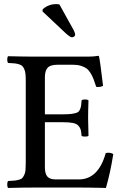

<svg xmlns="http://www.w3.org/2000/svg" viewBox="-20 -924 609 946"><path d="M201.2 -543V-360.8H291Q316.4 -360.8 331.8 -362.8Q347.2 -364.7 357.4 -368.4Q367.7 -372.1 372.3 -381.1Q377 -390.1 378.9 -400.1Q380.9 -410.2 381.8 -429.2Q386.7 -434.1 398.9 -434.1Q411.1 -434.1 416 -429.2Q414.1 -379.4 414.1 -341.8Q414.1 -308.6 416 -254.9Q412.1 -251 398.9 -251Q385.7 -251 381.8 -254.9Q380.4 -274.4 377.7 -284.7Q375 -294.9 366.2 -304.7Q357.4 -314.5 339.4 -318.1Q321.3 -321.8 291 -321.8H201.2V-100.1Q201.2 -67.9 213.4 -54Q225.6 -40 254.9 -40H368.2Q464.8 -40 501 -169.9Q522 -174.8 538.1 -165Q524.9 -78.1 502 2Q500 2 477.3 1.5Q454.6 1 424.3 0.5Q394 0 373 0H153.8Q98.1 0 20 2Q15.6 -2.4 15.6 -14.9Q15.6 -27.3 20 -32.2Q40.5 -33.2 51 -34.2Q61.5 -35.2 73.2 -38.3Q85 -41.5 89.8 -46.9Q94.7 -52.2 99.6 -62.3Q104.5 -72.3 105.7 -86.2Q106.9 -100.1 106.9 -121.1V-525.9Q106.9 -546.4 105.5 -559.8Q104 -573.2 99.6 -583.3Q95.2 -593.3 89.8 -598.6Q84.5 -604 73.2 -607.4Q62 -610.8 50.8 -611.8Q39.6 -612.8 20 -613.8Q15.6 -618.2 15.6 -630.4Q15.6 -642.6 20 -647Q104 -645 153.8 -645H415Q440.9 -645 463.9 -648.9Q467.8 -648.9 467.8 -646Q473.1 -625 487.8 -501Q472.2 -493.2 454.1 -496.1Q446.3 -520 440.9 -534.2Q435.5 -548.3 426.3 -563.7Q417 -579.1 406 -586.9Q395 -594.7 378.4 -599.9Q361.8 -605 339.8 -605H263.2Q228 -605 214.6 -590.1Q201.2 -575.2 201.2 -543ZM272.9 -901.9 342.8 -775.9Q350.1 -762.7 350.1 -752Q350.1 -747.6 345.2 -743.9Q340.3 -740.2 334 -740.2Q326.2 -740.2 304.2 -759.8L189 -868.2L190.9 -878.9Q219.2 -903.8 257.8 -903.8Q265.1 -903.8 272.9 -901.9Z"/></svg>

Font: Common Serif News
Style: Regular
Weight: 450
Designer: Philipp H. Poll, Khaled Hosny
Foundry: Stefan Peev, Context Ltd.
Version: Version 1.026